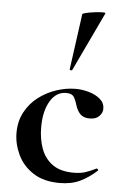

<svg xmlns="http://www.w3.org/2000/svg" viewBox="-53 -770 531 821"><g transform="rotate(5 212.5 -359.5)"><path d="M234 12Q165 12 120 -17.5Q75 -47 53.5 -93Q32 -139 32 -186Q32 -236 53 -275Q74 -314 108.5 -340.5Q143 -367 185 -381Q227 -395 268 -395Q297 -395 326 -386.5Q355 -378 374 -361.5Q393 -345 393 -320Q393 -303 379 -288.5Q365 -274 338 -274Q313 -274 299 -287Q285 -300 277 -325Q270 -349 261.5 -361.5Q253 -374 229 -374Q186 -374 160.5 -331Q135 -288 135 -219Q135 -169 150 -127.5Q165 -86 199 -61.5Q233 -37 290 -37Q320 -37 340.5 -44Q361 -51 386 -63Q388 -65 391.5 -61Q395 -57 393 -55Q358 -23 321 -5.5Q284 12 234 12ZM246 -474Q245 -471 239.5 -472.5Q234 -474 235 -476L268 -716Q270 -719 285.5 -722.5Q301 -726 320.5 -728.5Q340 -731 354 -731Q368 -731 366 -727Z"/></g></svg>

Font: Cormorant Garamond Light
Style: Regular
Weight: 300
Designer: Christian Thalmann (Catharsis Fonts)
Foundry: Catharsis Fonts
Version: Version 4.001